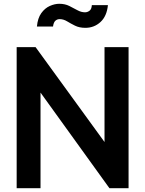

<svg xmlns="http://www.w3.org/2000/svg" viewBox="-20 -994 766 1014"><path d="M532 -745H659V0H558L194 -505V0H68V-745H168L532 -244ZM431 -847Q399 -847 376 -858.5Q353 -870 334 -881.5Q315 -893 295 -893Q282 -893 272.5 -884.5Q263 -876 260 -854H175Q179 -898 198 -924.5Q217 -951 243 -962.5Q269 -974 293 -974Q323 -974 346 -962.5Q369 -951 389 -940Q409 -929 429 -929Q442 -929 453 -937.5Q464 -946 465 -967H550Q544 -908 510.5 -877.5Q477 -847 431 -847Z"/></svg>

Font: Plus Jakarta Display Medium
Style: Regular
Weight: 500
Designer: Gumpita Rahayu
Foundry: Tokotype Studio
Version: Version 1.000